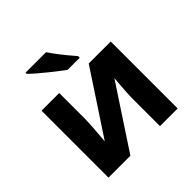

<svg xmlns="http://www.w3.org/2000/svg" viewBox="-194 -937 1107 1107"><g transform="rotate(-45 360.0 -383.0)"><path d="M222.2 -545.9V-330.1Q222.2 -295.9 210.9 -163.1L462.9 -545.9H642.1V0H498V-217.8Q498 -275.9 507.8 -381.8L256.8 0H78.1V-545.9ZM168 -766.1H335Q365.7 -716.8 449.7 -619.1V-606H351.1Q320.3 -627.9 260.7 -675.8Q201.2 -723.6 168 -755.9Z"/></g></svg>

Font: NotoSans-Bold
Style: Bold
Weight: 700
Designer: Monotype Design team
Foundry: Monotype Imaging Inc.
Version: Version 1.04